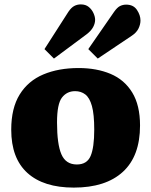

<svg xmlns="http://www.w3.org/2000/svg" viewBox="-20 -838 687 872"><path d="M315 14Q178 14 104.5 -52.5Q31 -119 31 -249Q31 -347 69.5 -409Q108 -471 177 -500Q246 -529 337 -529Q419 -529 482 -502.5Q545 -476 580.5 -418Q616 -360 616 -268Q616 -129 538 -57.5Q460 14 315 14ZM329 -91Q375 -91 391.5 -129.5Q408 -168 408 -249Q408 -319 397.5 -356.5Q387 -394 367.5 -409Q348 -424 321 -424Q284 -424 261.5 -395Q239 -366 239 -282Q239 -183 259 -137Q279 -91 329 -91ZM225 -572 182 -615 291 -785Q304 -804 317.5 -811Q331 -818 347 -818Q369 -818 383 -806.5Q397 -795 404.5 -778.5Q412 -762 412 -748Q412 -732 403 -715Q394 -698 373 -682ZM424 -572 381 -615 498 -784Q512 -804 525 -810.5Q538 -817 553 -817Q586 -817 602 -793Q618 -769 618 -745Q618 -727 609 -708.5Q600 -690 579 -676Z"/></svg>

Font: Literata 12pt ExtraBold
Style: Regular
Weight: 800
Designer: Latin by Veronika Burian and Jose Scaglione. Greek by Irene Vlachou. Cyrillic by Vera Evstafieva.
Foundry: TypeTogether
Version: Version 3.002